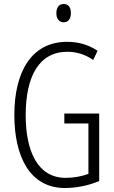

<svg xmlns="http://www.w3.org/2000/svg" viewBox="-20 -985 573 964"><path d="M300 -965C275 -965 263 -946 263 -919C263 -892 276 -873 300 -873C323 -873 336 -891 336 -919C336 -946 325 -965 300 -965ZM303 -415V-365H424V-112C392 -100 351 -92 310 -92C169 -92 109 -226 109 -407C109 -603 177 -725 318 -725C361 -725 404 -714 448 -684L470 -730C422 -762 371 -775 317 -775C138 -775 52 -624 52 -408C52 -197 131 -41 306 -41C362 -41 424 -53 478 -76V-415Z"/></svg>

Font: Noto Sans Tamil UI ExtraCondensed Light
Style: Regular
Weight: 300
Width: 2
Designer: Jelle Bosma - Monotype Design Team
Foundry: Monotype Imaging Inc.
Version: Version 2.004